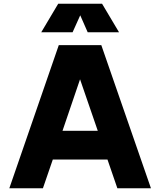

<svg xmlns="http://www.w3.org/2000/svg" viewBox="-20 -1009 859 1029"><path d="M30 0ZM556 -154H263L210 0H30L295 -767H523L789 0H609ZM504 -308 409 -584 315 -308ZM450 -836 410 -927 369 -836H201L292 -989H527L618 -836Z"/></svg>

Font: Biryani Black
Style: Regular
Weight: 900
Designer: Dan Reynolds and Mathieu Reguer
Foundry: Dan Reynolds and Mathieu Reguer
Version: Version 1.004; ttfautohint (v1.1) -l 5 -r 5 -G 72 -x 0 -D la